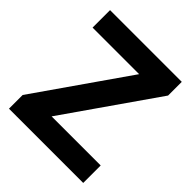

<svg xmlns="http://www.w3.org/2000/svg" viewBox="-196 -935 971 971"><g transform="rotate(45 289.5 -450.0)"><path d="M555 -93V-218H204L546 -709V-807H33V-682H366L24 -191V-93Z"/></g></svg>

Font: Noto Sans Kannada UI
Style: Bold
Weight: 700
Designer: Jelle Bosma - Monotype Design Team
Foundry: Monotype Imaging Inc.
Version: Version 2.005